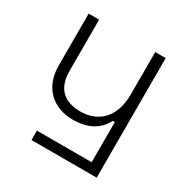

<svg xmlns="http://www.w3.org/2000/svg" viewBox="-158 -620 927 954"><g transform="rotate(30 305.5 -143.0)"><path d="M149 200H523V-486H463V-242C463 -109 388 -44 288 -44C199 -44 141 -87 141 -193V-486H81V-189C81 -55 170 10 275 10C379 10 427 -37 451 -84H463V146H149Z"/></g></svg>

Font: Meta Space Icons
Style: Regular
Weight: 400
Designer: Meta Pool / Florian Karsten
Foundry: Meta Pool / Florian Karsten
Version: Version 2.000;Glyphs 3.1.1 (3144)